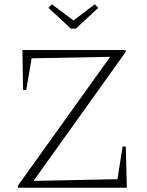

<svg xmlns="http://www.w3.org/2000/svg" viewBox="-20 -879 686 899"><path d="M64 0V-10L496 -613L128 -606L103 -458H88L85 -645H568V-635L137 -32L530 -40L554 -193H569L574 0ZM312 -745 207 -842 223 -859 324 -783 424 -859 440 -842 335 -745Z"/></svg>

Font: Piazzolla SC ExtraLight
Style: Regular
Weight: 200
Designer: Juan Pablo del Peral
Foundry: Huerta Tipografica
Version: Version 1.330